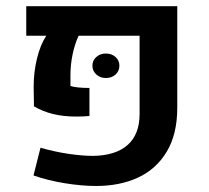

<svg xmlns="http://www.w3.org/2000/svg" viewBox="-20 -601 687 632"><path d="M66.4 0ZM90.3 -23.4 113.3 -114.7Q158.7 -101.6 204.8 -94.7Q251 -87.9 286.1 -87.9Q360.8 -88.9 400.1 -123.8Q439.5 -158.7 439.5 -226.1V-483.4H238.8Q226.1 -456.1 219 -422.1Q211.9 -388.2 211.9 -354V-317.9Q232.4 -311.5 274.4 -311.5V-219.2Q254.4 -217.3 231.4 -217.3Q189 -217.3 155 -225.6Q121.1 -233.9 91.8 -251L90.8 -315.4Q90.8 -363.8 101.8 -408.7Q112.8 -453.6 132.3 -483.4H66.4V-580.6H563.5V-246.1Q563.5 -159.7 529.1 -102.1Q494.6 -44.4 434.6 -16.6Q374.5 11.2 296.4 11.2Q249 11.2 193.6 2.2Q138.2 -6.8 90.3 -23.4ZM284.2 -384.8Q284.2 -401.9 296.9 -413.3Q309.6 -424.8 328.6 -424.8Q347.7 -424.8 360.4 -413.3Q373 -401.9 373 -384.8Q373 -367.2 360.4 -355.7Q347.7 -344.2 328.6 -344.2Q309.6 -344.2 296.9 -356Q284.2 -367.7 284.2 -384.8Z"/></svg>

Font: Heebo Medium
Style: Regular
Weight: 500
Designer: Oded Ezer
Foundry: Meir Sadan
Version: Version 2.001; ttfautohint (v1.5.14-ce02) -l 8 -r 50 -G 200 